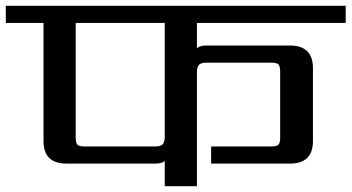

<svg xmlns="http://www.w3.org/2000/svg" viewBox="-40 -642 1212 662"><path d="M528 -171V-563H221V-168Q221 -149 227 -143Q233 -137 252 -137H494Q514 -137 521 -144.5Q528 -152 528 -171ZM1152 -563H639V-476Q650 -485 671 -485H960Q1039 -485 1039 -407V-156Q1039 -78 960 -78H688V-137H895Q914 -137 920 -143Q926 -149 926 -168V-395Q926 -414 920 -420Q914 -426 895 -426H673Q654 -426 646.5 -419Q639 -412 639 -392V0H528V-87Q518 -78 496 -78H189Q110 -78 110 -156V-563H-20V-622H1152Z"/></svg>

Font: Sarpanch Medium
Style: Regular
Weight: 500
Designer: Manushi Parikh (Devanagari and Latin), Jyotish Sonowal (Devanagari)
Foundry: Indian Type Foundry
Version: Version 2.004;PS 1.0;hotconv 1.0.78;makeotf.lib2.5.61930; tt